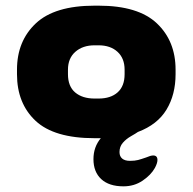

<svg xmlns="http://www.w3.org/2000/svg" viewBox="-20 -478 680 678"><path d="M600 -232V-216Q600 -144 568 -91Q536 -38 467 -12Q460 -7 442.5 3Q425 13 413.5 26.5Q402 40 402 59Q402 74 411.5 82Q421 90 439 90Q456 90 467.5 87Q479 84 496 78Q512 71 521 71Q536 71 536 87Q536 98 527 115Q513 140 483.5 160Q454 180 416 180Q365 180 337.5 154.5Q310 129 310 84Q310 41 336 10H328H314Q171 10 105.5 -51.5Q40 -113 40 -216V-232Q40 -333 106.5 -395.5Q173 -458 314 -458H328Q468 -458 534 -395.5Q600 -333 600 -232ZM328 -130Q371 -130 395.5 -152Q420 -174 420 -216V-232Q420 -272 395 -295Q370 -318 328 -318H314Q272 -318 246 -295Q220 -272 220 -232V-216Q220 -173 245.5 -151.5Q271 -130 314 -130Z"/></svg>

Font: Dashboard
Style: Regular
Weight: 400
Designer: jaiki
Version: Version 1.000